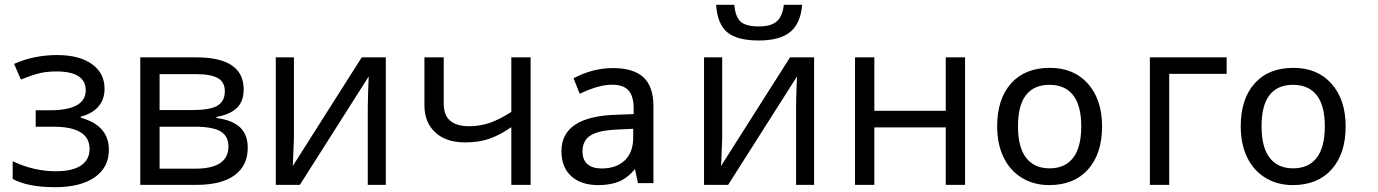

<svg xmlns="http://www.w3.org/2000/svg" viewBox="-20 -776 5784 806"><path d="M188 -313Q339.8 -313 339.8 -397Q339.8 -476.1 216.8 -476.1Q179.2 -476.1 148.4 -469.2Q117.7 -462.4 67.9 -441.9L39.1 -507.8Q122.1 -544.9 220.2 -544.9Q312.5 -544.9 365.7 -507.1Q418.9 -469.2 418.9 -403.8Q418.9 -314 318.8 -286.1V-282.2Q380.4 -264.2 408.7 -230.7Q437 -197.3 437 -147Q437 -72.8 377.2 -31.5Q317.4 9.8 211.9 9.8Q96.2 9.8 33.2 -24.9V-99.1Q122.6 -57.1 213.9 -57.1Q284.2 -57.1 320.1 -81.3Q356 -105.5 356 -150.9Q356 -244.1 204.1 -244.1H129.9V-313Z M1002.9 -400.9Q1002.9 -348.6 972.9 -321.5Q942.9 -294.4 888.7 -285.2V-280.8Q957 -271.5 988.5 -240.7Q1020 -210 1020 -155.8Q1020 -81.1 965.1 -40.5Q910.2 0 804.7 0H568.8V-535.2H803.7Q1002.9 -535.2 1002.9 -400.9ZM939 -161.1Q939 -204.6 906 -224.4Q873 -244.1 796.9 -244.1H649.9V-67.9H798.8Q939 -67.9 939 -161.1ZM923.8 -393.1Q923.8 -432.1 893.8 -448.5Q863.8 -464.8 802.7 -464.8H649.9V-314H787.1Q862.3 -314 893.1 -332.5Q923.8 -351.1 923.8 -393.1Z M1213.9 -535.2V-195.8L1210.4 -106.9L1209 -79.1L1498.5 -535.2H1599.6V0H1523.9V-327.1L1525.4 -391.6L1527.8 -455.1L1238.8 0H1137.7V-535.2Z M1842.8 -535.2V-339.8Q1842.8 -246.1 1949.7 -246.1Q1994.1 -246.1 2034.7 -259.8Q2075.2 -273.4 2126.5 -306.2V-535.2H2207.5V0H2126.5V-242.2Q2075.2 -207 2031.5 -192.6Q1987.8 -178.2 1932.6 -178.2Q1852.5 -178.2 1807.1 -220.2Q1761.7 -262.2 1761.7 -334V-535.2Z M2658.2 -7.3 2645.5 -66.4Q2617.2 -31.2 2581.1 -15.1Q2544.9 1 2491.2 1Q2419.4 1 2378.2 -36.4Q2336.9 -73.7 2336.9 -141.6Q2336.9 -287.6 2568.8 -294.4L2640.1 -296.9V-319.8Q2640.1 -372.6 2618.4 -396.5Q2596.7 -420.4 2548.8 -420.4Q2493.2 -420.4 2413.6 -382.3L2387.7 -447.3Q2427.7 -468.8 2469.2 -479.5Q2510.7 -490.2 2553.2 -490.2Q2639.2 -490.2 2681.2 -451.4Q2723.1 -412.6 2723.1 -329.6V-7.3ZM2505.4 -68.8Q2567.4 -68.8 2602.8 -102.8Q2638.2 -136.7 2638.2 -199.2V-235.4L2575.7 -232.4Q2494.6 -229.5 2460 -208Q2425.3 -186.5 2425.3 -140.6Q2425.3 -105 2446 -86.9Q2466.8 -68.8 2505.4 -68.8Z M3011.7 -535.2V-195.8L3008.3 -106.9L3006.8 -79.1L3296.4 -535.2H3397.5V0H3321.8V-327.1L3323.2 -391.6L3325.7 -455.1L3036.6 0H2935.5V-535.2ZM3164.6 -606Q3074.2 -606 3032.7 -640.9Q2991.2 -675.8 2986.3 -755.9H3062.5Q3066.9 -705.1 3089.1 -685.1Q3111.3 -665 3166.5 -665Q3216.8 -665 3241 -686.5Q3265.1 -708 3270.5 -755.9H3347.2Q3341.3 -678.7 3297.9 -642.3Q3254.4 -606 3164.6 -606Z M3650.4 -535.2V-311H3950.2V-535.2H4031.2V0H3950.2V-241.2H3650.4V0H3569.3V-535.2Z M4606.4 -245.6Q4606.4 -130.9 4547.6 -64.9Q4488.8 1 4384.3 1Q4319.8 1 4269.8 -29.5Q4219.7 -60.1 4192.9 -115.7Q4166 -171.4 4166 -245.6Q4166 -360.4 4224.4 -425.8Q4282.7 -491.2 4387.2 -491.2Q4488.3 -491.2 4547.4 -424.3Q4606.4 -357.4 4606.4 -245.6ZM4253.4 -245.6Q4253.4 -158.2 4287.4 -113.8Q4321.3 -69.3 4386.2 -69.3Q4450.7 -69.3 4484.9 -113.5Q4519 -157.7 4519 -245.6Q4519 -332.5 4485.1 -376.2Q4451.2 -419.9 4385.3 -419.9Q4320.3 -419.9 4286.9 -376.7Q4253.4 -333.5 4253.4 -245.6Z M5129.4 -465.8H4888.2V0H4807.1V-535.2H5129.4Z M5628.9 -245.6Q5628.9 -130.9 5570.1 -64.9Q5511.2 1 5406.7 1Q5342.3 1 5292.2 -29.5Q5242.2 -60.1 5215.3 -115.7Q5188.5 -171.4 5188.5 -245.6Q5188.5 -360.4 5246.8 -425.8Q5305.2 -491.2 5409.7 -491.2Q5510.7 -491.2 5569.8 -424.3Q5628.9 -357.4 5628.9 -245.6ZM5275.9 -245.6Q5275.9 -158.2 5309.8 -113.8Q5343.8 -69.3 5408.7 -69.3Q5473.1 -69.3 5507.3 -113.5Q5541.5 -157.7 5541.5 -245.6Q5541.5 -332.5 5507.6 -376.2Q5473.6 -419.9 5407.7 -419.9Q5342.8 -419.9 5309.3 -376.7Q5275.9 -333.5 5275.9 -245.6Z"/></svg>

Font: XL-Viking
Style: Regular
Weight: 400
Foundry: Ascender Corporation
Version: Version 1.10 March 23, 2015